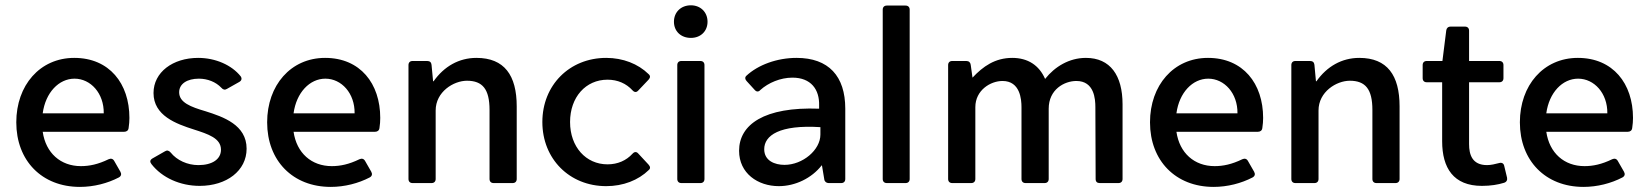

<svg xmlns="http://www.w3.org/2000/svg" viewBox="-20 -697 6274 731"><path d="M472.7 -248C472.7 -378.9 396.5 -476.6 262.7 -476.6C131.8 -476.6 42 -372.1 42 -231.4C42 -85 139.6 14.6 284.2 14.6C336.9 14.6 389.6 1 432.6 -21.5C441.4 -26.4 443.4 -34.2 438.5 -43L415 -84C410.2 -92.8 402.3 -94.7 393.6 -90.8C353.5 -71.3 320.3 -64.5 288.1 -64.5C210.9 -64.5 154.3 -114.3 142.6 -195.3H453.1C461.9 -195.3 468.8 -200.2 469.7 -210C471.7 -222.7 472.7 -236.3 472.7 -248ZM375 -265.6H142.6C153.3 -344.7 204.1 -397.5 263.7 -397.5C325.2 -397.5 376 -341.8 375 -265.6Z M740.2 10.7C842.8 10.7 918.9 -46.9 918.9 -130.9C918.9 -221.7 830.1 -252 762.7 -273.4C706.1 -290 662.1 -306.6 662.1 -345.7C662.1 -377.9 692.4 -397.5 737.3 -397.5C770.5 -397.5 801.8 -384.8 822.3 -363.3C829.1 -355.5 835.9 -353.5 843.8 -358.4L890.6 -384.8C899.4 -389.6 902.3 -397.5 896.5 -406.2C862.3 -449.2 800.8 -476.6 734.4 -476.6C637.7 -476.6 564.5 -421.9 564.5 -342.8C564.5 -256.8 650.4 -225.6 717.8 -204.1C772.5 -186.5 821.3 -170.9 821.3 -127C821.3 -90.8 788.1 -68.4 735.4 -68.4C693.4 -68.4 653.3 -86.9 629.9 -116.2C623 -124 616.2 -126 608.4 -121.1L560.5 -93.8C550.8 -87.9 549.8 -81.1 556.6 -72.3C596.7 -20.5 666 10.7 740.2 10.7Z M1427.7 -248C1427.7 -378.9 1351.6 -476.6 1217.8 -476.6C1086.9 -476.6 997.1 -372.1 997.1 -231.4C997.1 -85 1094.7 14.6 1239.3 14.6C1292 14.6 1344.7 1 1387.7 -21.5C1396.5 -26.4 1398.4 -34.2 1393.6 -43L1370.1 -84C1365.2 -92.8 1357.4 -94.7 1348.6 -90.8C1308.6 -71.3 1275.4 -64.5 1243.2 -64.5C1166 -64.5 1109.4 -114.3 1097.7 -195.3H1408.2C1417 -195.3 1423.8 -200.2 1424.8 -210C1426.8 -222.7 1427.7 -236.3 1427.7 -248ZM1330.1 -265.6H1097.7C1108.4 -344.7 1159.2 -397.5 1218.8 -397.5C1280.3 -397.5 1331.1 -341.8 1330.1 -265.6Z M1793.9 -476.6C1727.5 -476.6 1670.9 -444.3 1630.9 -387.7H1628.9L1623 -450.2C1622.1 -460 1616.2 -464.8 1606.4 -464.8H1550.8C1541 -464.8 1535.2 -459 1535.2 -449.2V-15.6C1535.2 -5.9 1541 0 1550.8 0H1623C1632.8 0 1638.7 -5.9 1638.7 -15.6V-276.4C1638.7 -347.7 1707 -389.6 1757.8 -389.6C1817.4 -389.6 1843.8 -357.4 1843.8 -278.3V-15.6C1843.8 -5.9 1849.6 0 1859.4 0H1931.6C1941.4 0 1947.3 -5.9 1947.3 -15.6V-292C1947.3 -410.2 1900.4 -476.6 1793.9 -476.6Z M2288.1 11.7C2352.5 11.7 2410.2 -10.7 2450.2 -49.8C2457 -55.7 2456.1 -62.5 2449.2 -70.3L2410.2 -112.3C2403.3 -120.1 2395.5 -120.1 2387.7 -111.3C2364.3 -85.9 2332 -71.3 2293 -71.3C2210.9 -71.3 2150.4 -137.7 2150.4 -232.4C2150.4 -327.1 2210 -393.6 2293 -393.6C2332 -393.6 2364.3 -378.9 2387.7 -353.5C2395.5 -344.7 2403.3 -344.7 2410.2 -352.5L2449.2 -393.6C2456.1 -401.4 2457 -408.2 2449.2 -415C2409.2 -454.1 2351.6 -476.6 2288.1 -476.6C2148.4 -476.6 2044.9 -373 2044.9 -232.4C2044.9 -91.8 2148.4 11.7 2288.1 11.7Z M2610.4 -552.7C2647.5 -552.7 2673.8 -578.1 2673.8 -614.3C2673.8 -650.4 2647.5 -676.8 2610.4 -676.8C2572.3 -676.8 2545.9 -650.4 2545.9 -614.3C2545.9 -578.1 2572.3 -552.7 2610.4 -552.7ZM2558.6 -449.2V-15.6C2558.6 -5.9 2564.5 0 2574.2 0H2646.5C2656.2 0 2662.1 -5.9 2662.1 -15.6V-449.2C2662.1 -459 2656.2 -464.8 2646.5 -464.8H2574.2C2564.5 -464.8 2558.6 -459 2558.6 -449.2Z M3012.7 -476.6C2938.5 -476.6 2866.2 -450.2 2821.3 -408.2C2815.4 -402.3 2816.4 -394.5 2823.2 -387.7L2853.5 -354.5C2860.4 -346.7 2868.2 -346.7 2875 -354.5C2905.3 -381.8 2951.2 -401.4 2997.1 -401.4C3067.4 -401.4 3100.6 -356.4 3098.6 -294.9V-283.2C2889.6 -291 2793.9 -222.7 2793.9 -123C2793.9 -37.1 2865.2 11.7 2945.3 11.7C3007.8 11.7 3070.3 -18.6 3108.4 -67.4H3109.4L3118.2 -14.6C3119.1 -5.9 3126 0 3134.8 0H3182.6C3192.4 0 3198.2 -5.9 3198.2 -15.6V-283.2C3198.2 -407.2 3134.8 -476.6 3012.7 -476.6ZM2966.8 -69.3C2929.7 -69.3 2889.6 -85 2889.6 -128.9C2889.6 -181.6 2948.2 -222.7 3103.5 -212.9V-184.6C3103.5 -126 3036.1 -69.3 2966.8 -69.3Z M3356.4 0H3427.7C3437.5 0 3443.4 -5.9 3443.4 -15.6V-660.2C3443.4 -669.9 3437.5 -675.8 3427.7 -675.8H3356.4C3346.7 -675.8 3340.8 -669.9 3340.8 -660.2V-15.6C3340.8 -5.9 3346.7 0 3356.4 0Z M4114.3 -476.6C4050.8 -476.6 3996.1 -443.4 3959 -396.5C3936.5 -448.2 3893.6 -476.6 3834 -476.6C3768.6 -476.6 3722.7 -444.3 3682.6 -401.4L3675.8 -450.2C3674.8 -459 3668.9 -464.8 3659.2 -464.8H3605.5C3595.7 -464.8 3589.8 -459 3589.8 -449.2V-15.6C3589.8 -5.9 3595.7 0 3605.5 0H3677.7C3687.5 0 3693.4 -5.9 3693.4 -15.6V-289.1C3693.4 -353.5 3751 -388.7 3796.9 -388.7C3864.3 -388.7 3869.1 -318.4 3869.1 -289.1V-15.6C3869.1 -5.9 3875 0 3884.8 0H3957C3966.8 0 3972.7 -5.9 3972.7 -15.6V-283.2C3972.7 -356.4 4032.2 -388.7 4078.1 -388.7C4146.5 -388.7 4150.4 -319.3 4150.4 -289.1L4151.4 -15.6C4151.4 -4.9 4157.2 0 4167 0H4238.3C4248 0 4253.9 -5.9 4253.9 -15.6V-299.8C4253.9 -410.2 4207 -476.6 4114.3 -476.6Z M4789.1 -248C4789.1 -378.9 4712.9 -476.6 4579.1 -476.6C4448.2 -476.6 4358.4 -372.1 4358.4 -231.4C4358.4 -85 4456.1 14.6 4600.6 14.6C4653.3 14.6 4706.1 1 4749 -21.5C4757.8 -26.4 4759.8 -34.2 4754.9 -43L4731.4 -84C4726.6 -92.8 4718.8 -94.7 4710 -90.8C4669.9 -71.3 4636.7 -64.5 4604.5 -64.5C4527.3 -64.5 4470.7 -114.3 4459 -195.3H4769.5C4778.3 -195.3 4785.2 -200.2 4786.1 -210C4788.1 -222.7 4789.1 -236.3 4789.1 -248ZM4691.4 -265.6H4459C4469.7 -344.7 4520.5 -397.5 4580.1 -397.5C4641.6 -397.5 4692.4 -341.8 4691.4 -265.6Z M5155.3 -476.6C5088.9 -476.6 5032.2 -444.3 4992.2 -387.7H4990.2L4984.4 -450.2C4983.4 -460 4977.5 -464.8 4967.8 -464.8H4912.1C4902.3 -464.8 4896.5 -459 4896.5 -449.2V-15.6C4896.5 -5.9 4902.3 0 4912.1 0H4984.4C4994.1 0 5000 -5.9 5000 -15.6V-276.4C5000 -347.7 5068.4 -389.6 5119.1 -389.6C5178.7 -389.6 5205.1 -357.4 5205.1 -278.3V-15.6C5205.1 -5.9 5210.9 0 5220.7 0H5293C5302.7 0 5308.6 -5.9 5308.6 -15.6V-292C5308.6 -410.2 5261.7 -476.6 5155.3 -476.6Z M5687.5 -76.2C5672.9 -72.3 5656.2 -68.4 5641.6 -68.4C5585 -68.4 5573.2 -108.4 5573.2 -148.4V-383.8H5688.5C5698.2 -383.8 5704.1 -389.6 5704.1 -399.4V-449.2C5704.1 -459 5698.2 -464.8 5688.5 -464.8H5573.2V-580.1C5573.2 -589.8 5567.4 -595.7 5557.6 -595.7H5502.9C5493.2 -595.7 5487.3 -589.8 5486.3 -581.1L5471.7 -464.8H5412.1C5402.3 -464.8 5396.5 -459 5396.5 -449.2V-399.4C5396.5 -389.6 5402.3 -383.8 5412.1 -383.8H5470.7V-159.2C5470.7 -57.6 5513.7 10.7 5622.1 10.7C5656.2 10.7 5683.6 5.9 5706.1 -1C5715.8 -3.9 5719.7 -11.7 5717.8 -20.5L5707 -65.4C5705.1 -75.2 5697.3 -79.1 5687.5 -76.2Z M6197.3 -248C6197.3 -378.9 6121.1 -476.6 5987.3 -476.6C5856.4 -476.6 5766.6 -372.1 5766.6 -231.4C5766.6 -85 5864.3 14.6 6008.8 14.6C6061.5 14.6 6114.3 1 6157.2 -21.5C6166 -26.4 6168 -34.2 6163.1 -43L6139.6 -84C6134.8 -92.8 6127 -94.7 6118.2 -90.8C6078.1 -71.3 6044.9 -64.5 6012.7 -64.5C5935.5 -64.5 5878.9 -114.3 5867.2 -195.3H6177.7C6186.5 -195.3 6193.4 -200.2 6194.3 -210C6196.3 -222.7 6197.3 -236.3 6197.3 -248ZM6099.6 -265.6H5867.2C5877.9 -344.7 5928.7 -397.5 5988.3 -397.5C6049.8 -397.5 6100.6 -341.8 6099.6 -265.6Z"/></svg>

Font: Ed Sans Neue Medium
Style: Regular
Weight: 500
Designer: Stephen Hutchings
Version: Version 1.004;PS 001.004;hotconv 1.0.88;makeotf.lib2.5.64775